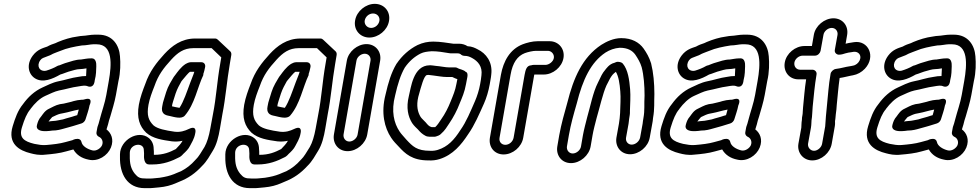

<svg xmlns="http://www.w3.org/2000/svg" viewBox="-20 -765 5087 997"><path d="M545 -345 532 -272C525 -231 508 -184 498 -145L492 -123C490 -115 486 -108 485 -100L481 -78C479 -68 485 -59 493 -55C508 -49 518 -31 510 -11C503 5 480 21 460 16C432 9 407 -7 403 -28C401 -38 393 -44 383 -44C367 -44 356 -37 356 -37L319 -27C291 -19 256 -15 220 -12C199 -10 179 -14 158 -18C105 -31 77 -49 94 -104C107 -146 119 -176 138 -198C138 -199 139 -200 139 -200C160 -228 186 -254 215 -267C240 -278 263 -290 286 -295C324 -302 353 -312 386 -316C398 -318 409 -320 414 -320H420C424 -320 428 -320 433 -318C433 -318 464 -302 471 -341L472 -348C480 -378 479 -400 480 -420C481 -439 477 -462 457 -462H454C429 -462 420 -458 401 -456C373 -456 346 -445 331 -441C312 -436 298 -429 289 -426C284 -425 280 -424 277 -422C262 -413 240 -404 220 -398C185 -391 168 -423 189 -452C198 -464 204 -464 232 -475C237 -477 241 -478 246 -481C256 -487 266 -490 278 -495L294 -501C326 -515 367 -523 405 -529C427 -529 450 -535 463 -535H482C567 -535 560 -430 545 -345ZM429 -410C428 -397 428 -383 427 -370H423C412 -370 402 -369 387 -366C349 -361 317 -349 284 -343C250 -336 224 -321 201 -311C159 -292 126 -261 100 -225C72 -191 59 -152 46 -110C18 -18 81 17 139 31C158 36 183 42 216 38C252 35 290 31 324 21L361 11C377 39 404 57 440 64C489 76 539 43 556 1C573 -41 557 -75 533 -93C535 -102 539 -110 541 -119L546 -139C548 -146 551 -154 553 -161C562 -193 575 -233 582 -272L595 -344C606 -389 606 -438 603 -473C599 -529 566 -585 491 -585H472C449 -585 424 -579 411 -579C401 -579 393 -577 380 -575C348 -571 312 -560 281 -547L268 -541C253 -536 241 -532 225 -523C202 -515 174 -508 150 -476C115 -429 128 -379 162 -358C202 -333 253 -355 293 -378C311 -383 325 -390 336 -393C358 -399 378 -406 394 -406C406 -406 415 -408 429 -410ZM419 -249C415 -248 412 -247 408 -247H403C394 -247 371 -243 362 -240C348 -235 330 -232 311 -227L291 -224C267 -219 248 -206 236 -201C213 -191 202 -171 195 -162C180 -145 176 -131 172 -116C165 -92 189 -84 212 -84H221C232 -84 242 -86 251 -87C277 -87 297 -93 311 -97L329 -102C332 -103 343 -106 347 -107L361 -111C375 -115 386 -119 403 -124C413 -127 421 -136 424 -145C431 -169 440 -191 445 -218C445 -218 468 -264 419 -249ZM232 -134C238 -141 248 -155 251 -157C267 -165 283 -172 292 -174L312 -178C335 -182 360 -191 389 -196C386 -187 385 -178 381 -167C372 -164 365 -163 355 -159L341 -155C337 -154 330 -152 323 -150L307 -145C288 -142 271 -137 259 -137C250 -137 243 -135 232 -134Z M1037 -378C1040 -383 1034 -376 1034 -376C1037 -384 1039 -390 1041 -398L1045 -416C1048 -429 1041 -442 1025 -442H971C961 -442 949 -436 944 -433C919 -417 900 -389 891 -377C884 -368 880 -363 876 -355L862 -331C846 -303 838 -271 830 -245C827 -236 825 -228 824 -221C822 -209 817 -194 826 -180C834 -167 850 -165 860 -163C886 -157 923 -145 940 -165C992 -226 1004 -309 1037 -378ZM873 -213C874 -223 875 -225 879 -239C887 -266 896 -294 906 -313L920 -339C922 -343 922 -343 927 -349C938 -362 958 -387 966 -392H989C983 -372 977 -361 968 -336C950 -288 934 -238 912 -205C899 -207 886 -210 873 -213ZM731 212H750C758 212 766 212 774 211L806 208C839 205 867 198 896 185L910 179C959 160 995 134 1029 97C1055 72 1070 42 1085 18C1105 -14 1115 -55 1122 -97L1135 -173C1152 -258 1158 -345 1173 -431L1181 -479C1182 -486 1181 -493 1176 -498L1111 -559C1108 -562 1103 -565 1097 -565H993C922 -565 872 -526 834 -485C793 -440 757 -395 734 -328C722 -297 708 -260 701 -221C689 -152 705 -109 739 -76C774 -45 824 -38 873 -31C894 -29 909 -30 928 -34C919 -17 907 -6 893 9C862 25 830 39 780 39H779V22L778 8C778 -14 770 -34 753 -48C698 -93 604 -38 603 36V50C601 139 641 212 731 212ZM754 89H771C828 89 872 72 914 50C921 46 930 37 932 34C943 24 959 9 967 -8C973 -21 989 -43 994 -74C994 -74 1005 -116 962 -96C937 -84 916 -78 887 -81C838 -88 798 -96 777 -114C752 -139 741 -165 751 -221C757 -254 769 -285 782 -318C802 -376 829 -411 869 -455C902 -491 934 -515 984 -515H1079L1129 -467L1123 -431C1107 -341 1103 -258 1086 -173L1072 -97C1065 -58 1055 -25 1042 -2C1025 25 1012 49 996 64C995 65 994 65 994 66C972 91 949 109 920 124C912 127 904 130 898 133L884 139C861 148 841 153 809 158L778 161C772 162 765 162 758 162H739C706 162 697 157 680 137C660 112 653 85 654 42V28C655 -20 728 -29 727 16L728 31C726 58 729 89 754 89Z M1584 -378C1587 -383 1581 -376 1581 -376C1584 -384 1586 -390 1588 -398L1592 -416C1595 -429 1588 -442 1572 -442H1518C1508 -442 1496 -436 1491 -433C1466 -417 1447 -389 1438 -377C1431 -368 1427 -363 1423 -355L1409 -331C1393 -303 1385 -271 1377 -245C1374 -236 1372 -228 1371 -221C1369 -209 1364 -194 1373 -180C1381 -167 1397 -165 1407 -163C1433 -157 1470 -145 1487 -165C1539 -226 1551 -309 1584 -378ZM1420 -213C1421 -223 1422 -225 1426 -239C1434 -266 1443 -294 1453 -313L1467 -339C1469 -343 1469 -343 1474 -349C1485 -362 1505 -387 1513 -392H1536C1530 -372 1524 -361 1515 -336C1497 -288 1481 -238 1459 -205C1446 -207 1433 -210 1420 -213ZM1278 212H1297C1305 212 1313 212 1321 211L1353 208C1386 205 1414 198 1443 185L1457 179C1506 160 1542 134 1576 97C1602 72 1617 42 1632 18C1652 -14 1662 -55 1669 -97L1682 -173C1699 -258 1705 -345 1720 -431L1728 -479C1729 -486 1728 -493 1723 -498L1658 -559C1655 -562 1650 -565 1644 -565H1540C1469 -565 1419 -526 1381 -485C1340 -440 1304 -395 1281 -328C1269 -297 1255 -260 1248 -221C1236 -152 1252 -109 1286 -76C1321 -45 1371 -38 1420 -31C1441 -29 1456 -30 1475 -34C1466 -17 1454 -6 1440 9C1409 25 1377 39 1327 39H1326V22L1325 8C1325 -14 1317 -34 1300 -48C1245 -93 1151 -38 1150 36V50C1148 139 1188 212 1278 212ZM1301 89H1318C1375 89 1419 72 1461 50C1468 46 1477 37 1479 34C1490 24 1506 9 1514 -8C1520 -21 1536 -43 1541 -74C1541 -74 1552 -116 1509 -96C1484 -84 1463 -78 1434 -81C1385 -88 1345 -96 1324 -114C1299 -139 1288 -165 1298 -221C1304 -254 1316 -285 1329 -318C1349 -376 1376 -411 1416 -455C1449 -491 1481 -515 1531 -515H1626L1676 -467L1670 -431C1654 -341 1650 -258 1633 -173L1619 -97C1612 -58 1602 -25 1589 -2C1572 25 1559 49 1543 64C1542 65 1541 65 1541 66C1519 91 1496 109 1467 124C1459 127 1451 130 1445 133L1431 139C1408 148 1388 153 1356 158L1325 161C1319 162 1312 162 1305 162H1286C1253 162 1244 157 1227 137C1207 112 1200 85 1201 42V28C1202 -20 1275 -29 1274 16L1275 31C1273 58 1276 89 1301 89Z M1831 -450C1834 -469 1854 -486 1874 -486C1894 -486 1907 -469 1904 -450L1837 -67C1834 -47 1813 -30 1794 -30C1775 -30 1761 -47 1764 -67ZM1781 -450 1714 -67C1706 -20 1737 20 1785 20C1833 20 1879 -20 1887 -67L1954 -450C1962 -497 1930 -536 1883 -536C1836 -536 1789 -497 1781 -450ZM1874 -659C1878 -679 1896 -695 1917 -695C1939 -695 1954 -677 1950 -656C1946 -636 1928 -620 1907 -620C1886 -620 1870 -639 1874 -659ZM1824 -659C1815 -610 1850 -570 1898 -570C1945 -570 1992 -608 2000 -656C2009 -705 1975 -745 1926 -745C1879 -745 1832 -707 1824 -659Z M2359 -410C2355 -413 2349 -415 2345 -415H2312C2293 -415 2268 -421 2242 -423C2230 -424 2225 -426 2216 -426H2212C2124 -426 2114 -306 2103 -266C2088 -205 2099 -160 2120 -126C2131 -110 2142 -101 2150 -93C2162 -79 2172 -69 2189 -60C2194 -57 2203 -55 2210 -55H2237C2240 -55 2243 -56 2246 -57L2257 -61C2262 -63 2268 -67 2271 -71C2290 -87 2302 -108 2312 -123C2334 -155 2354 -193 2367 -228C2379 -257 2393 -288 2400 -329L2407 -366C2411 -391 2398 -392 2398 -392C2390 -402 2363 -407 2359 -410ZM2355 -354 2350 -329C2344 -295 2333 -270 2320 -238C2308 -207 2290 -172 2272 -147C2259 -128 2253 -117 2240 -105H2221C2208 -108 2200 -118 2191 -129C2179 -142 2170 -149 2164 -158C2149 -183 2141 -215 2152 -262C2168 -320 2181 -370 2196 -375C2197 -375 2200 -376 2203 -376H2205C2211 -375 2221 -374 2230 -373C2250 -371 2276 -365 2303 -365H2329C2338 -360 2349 -356 2355 -354ZM2391 -475C2408 -475 2418 -471 2431 -464C2462 -447 2486 -420 2480 -374C2479 -365 2478 -357 2477 -350L2473 -327C2468 -298 2457 -264 2447 -241C2423 -186 2401 -132 2371 -90C2338 -38 2305 -3 2254 13C2244 16 2232 19 2214 18C2144 18 2123 -5 2090 -40C2076 -57 2064 -68 2055 -82C2026 -125 2010 -187 2032 -270C2045 -328 2060 -376 2082 -414C2105 -447 2131 -470 2164 -487C2181 -495 2196 -497 2222 -499C2252 -499 2283 -494 2312 -489C2317 -488 2320 -488 2325 -488H2355C2364 -488 2370 -486 2376 -480C2380 -477 2386 -475 2391 -475ZM2230 -549C2202 -549 2176 -544 2148 -531C2104 -509 2067 -475 2040 -435C2040 -435 2039 -435 2039 -434C2011 -387 1996 -335 1982 -274C1957 -178 1977 -101 2011 -50C2024 -30 2038 -17 2050 -4C2084 33 2120 68 2205 68C2225 69 2244 67 2263 61C2332 39 2375 -13 2411 -68C2445 -116 2469 -174 2493 -227C2506 -256 2517 -293 2523 -327L2527 -350C2529 -359 2530 -369 2531 -378C2539 -443 2504 -488 2460 -509C2447 -516 2431 -524 2408 -525C2396 -533 2380 -538 2364 -538H2334C2302 -542 2268 -549 2230 -549Z M2647 -50C2643 -29 2624 -13 2604 -13C2584 -13 2570 -29 2574 -50L2631 -376C2642 -440 2667 -474 2705 -489C2721 -495 2747 -501 2763 -501H2825C2844 -501 2859 -483 2856 -464C2853 -445 2831 -428 2812 -428H2750C2746 -428 2743 -427 2739 -426C2714 -425 2709 -402 2704 -376ZM2697 -50 2754 -376C2754 -377 2755 -377 2755 -378H2804C2851 -378 2898 -416 2906 -464C2914 -511 2881 -551 2834 -551H2772C2745 -551 2715 -543 2694 -535C2628 -509 2594 -448 2581 -376L2524 -50C2516 -2 2547 37 2595 37C2643 37 2689 -2 2697 -50Z M3317 -123 3304 -51C3300 -31 3280 -14 3260 -14C3241 -14 3227 -31 3231 -51L3244 -123C3245 -130 3246 -140 3247 -148C3249 -162 3252 -174 3251 -188C3252 -223 3255 -266 3252 -302C3248 -350 3241 -403 3214 -435C3208 -442 3196 -444 3187 -444C3181 -444 3176 -441 3171 -439C3143 -433 3126 -406 3121 -400C3116 -394 3109 -385 3104 -375L3085 -336C3059 -286 3045 -210 3029 -156C3022 -128 3012 -91 3007 -63L2997 -5C2994 15 2973 32 2954 32C2935 32 2921 15 2924 -5L2934 -63C2944 -120 2958 -169 2975 -228C3006 -353 3049 -442 3124 -492C3146 -506 3171 -515 3198 -517C3240 -517 3264 -502 3279 -481C3293 -460 3305 -440 3312 -416C3323 -374 3327 -320 3327 -269C3324 -220 3329 -195 3321 -151C3319 -141 3318 -131 3317 -123ZM3194 -123 3181 -51C3173 -4 3204 36 3252 36C3299 36 3346 -3 3354 -51L3367 -123C3369 -132 3370 -140 3371 -152C3380 -202 3376 -234 3378 -276V-277C3378 -333 3373 -388 3361 -436C3351 -468 3338 -490 3322 -513C3299 -545 3261 -567 3206 -567C3166 -567 3129 -549 3102 -532C3004 -467 2958 -360 2926 -232C2910 -175 2895 -123 2884 -63L2874 -5C2866 42 2897 82 2945 82C2993 82 3039 42 3047 -5L3057 -63C3061 -87 3071 -125 3078 -152C3094 -206 3110 -279 3129 -321L3148 -358C3158 -374 3162 -380 3178 -392C3192 -369 3198 -331 3201 -290C3204 -258 3201 -213 3200 -178C3199 -162 3197 -139 3194 -123Z M3914 -345 3901 -272C3894 -231 3877 -184 3867 -145L3861 -123C3859 -115 3855 -108 3854 -100L3850 -78C3848 -68 3854 -59 3862 -55C3877 -49 3887 -31 3879 -11C3872 5 3849 21 3829 16C3801 9 3776 -7 3772 -28C3770 -38 3762 -44 3752 -44C3736 -44 3725 -37 3725 -37L3688 -27C3660 -19 3625 -15 3589 -12C3568 -10 3548 -14 3527 -18C3474 -31 3446 -49 3463 -104C3476 -146 3488 -176 3507 -198C3507 -199 3508 -200 3508 -200C3529 -228 3555 -254 3584 -267C3609 -278 3632 -290 3655 -295C3693 -302 3722 -312 3755 -316C3767 -318 3778 -320 3783 -320H3789C3793 -320 3797 -320 3802 -318C3802 -318 3833 -302 3840 -341L3841 -348C3849 -378 3848 -400 3849 -420C3850 -439 3846 -462 3826 -462H3823C3798 -462 3789 -458 3770 -456C3742 -456 3715 -445 3700 -441C3681 -436 3667 -429 3658 -426C3653 -425 3649 -424 3646 -422C3631 -413 3609 -404 3589 -398C3554 -391 3537 -423 3558 -452C3567 -464 3573 -464 3601 -475C3606 -477 3610 -478 3615 -481C3625 -487 3635 -490 3647 -495L3663 -501C3695 -515 3736 -523 3774 -529C3796 -529 3819 -535 3832 -535H3851C3936 -535 3929 -430 3914 -345ZM3798 -410C3797 -397 3797 -383 3796 -370H3792C3781 -370 3771 -369 3756 -366C3718 -361 3686 -349 3653 -343C3619 -336 3593 -321 3570 -311C3528 -292 3495 -261 3469 -225C3441 -191 3428 -152 3415 -110C3387 -18 3450 17 3508 31C3527 36 3552 42 3585 38C3621 35 3659 31 3693 21L3730 11C3746 39 3773 57 3809 64C3858 76 3908 43 3925 1C3942 -41 3926 -75 3902 -93C3904 -102 3908 -110 3910 -119L3915 -139C3917 -146 3920 -154 3922 -161C3931 -193 3944 -233 3951 -272L3964 -344C3975 -389 3975 -438 3972 -473C3968 -529 3935 -585 3860 -585H3841C3818 -585 3793 -579 3780 -579C3770 -579 3762 -577 3749 -575C3717 -571 3681 -560 3650 -547L3637 -541C3622 -536 3610 -532 3594 -523C3571 -515 3543 -508 3519 -476C3484 -429 3497 -379 3531 -358C3571 -333 3622 -355 3662 -378C3680 -383 3694 -390 3705 -393C3727 -399 3747 -406 3763 -406C3775 -406 3784 -408 3798 -410ZM3788 -249C3784 -248 3781 -247 3777 -247H3772C3763 -247 3740 -243 3731 -240C3717 -235 3699 -232 3680 -227L3660 -224C3636 -219 3617 -206 3605 -201C3582 -191 3571 -171 3564 -162C3549 -145 3545 -131 3541 -116C3534 -92 3558 -84 3581 -84H3590C3601 -84 3611 -86 3620 -87C3646 -87 3666 -93 3680 -97L3698 -102C3701 -103 3712 -106 3716 -107L3730 -111C3744 -115 3755 -119 3772 -124C3782 -127 3790 -136 3793 -145C3800 -169 3809 -191 3814 -218C3814 -218 3837 -264 3788 -249ZM3601 -134C3607 -141 3617 -155 3620 -157C3636 -165 3652 -172 3661 -174L3681 -178C3704 -182 3729 -191 3758 -196C3755 -187 3754 -178 3750 -167C3741 -164 3734 -163 3724 -159L3710 -155C3706 -154 3699 -152 3692 -150L3676 -145C3657 -142 3640 -137 3628 -137C3619 -137 3612 -135 3601 -134Z M4265 -109 4249 -19C4246 0 4226 18 4207 18C4188 18 4173 0 4176 -19L4191 -102C4194 -120 4193 -132 4194 -140C4198 -161 4198 -192 4200 -211C4206 -269 4210 -319 4220 -378C4223 -393 4210 -403 4199 -403H4135C4115 -403 4102 -420 4105 -440C4108 -459 4128 -476 4148 -476H4212C4227 -476 4239 -490 4241 -501L4256 -584C4259 -603 4279 -620 4299 -620C4319 -620 4332 -603 4329 -584L4315 -506C4312 -491 4325 -481 4336 -481C4351 -481 4363 -486 4370 -488C4381 -491 4390 -493 4401 -494L4413 -496C4424 -497 4432 -494 4438 -489C4461 -469 4440 -429 4409 -424L4399 -422C4364 -417 4352 -411 4320 -407C4307 -405 4295 -393 4293 -382C4282 -321 4280 -269 4274 -216C4270 -178 4267 -143 4265 -109ZM4316 -136C4319 -151 4319 -166 4320 -171C4323 -189 4324 -205 4325 -220C4330 -268 4333 -310 4340 -360C4362 -363 4382 -369 4398 -372L4409 -374C4432 -378 4454 -390 4471 -408C4530 -471 4489 -558 4414 -546L4402 -544C4393 -543 4383 -541 4371 -538L4379 -584C4387 -631 4355 -670 4308 -670C4261 -670 4214 -631 4206 -584L4196 -526H4157C4110 -526 4063 -488 4055 -440C4047 -393 4078 -353 4126 -353H4166C4158 -302 4155 -255 4150 -207C4148 -189 4149 -178 4147 -168C4145 -159 4144 -151 4144 -142C4141 -125 4142 -109 4141 -102L4126 -19C4118 28 4151 68 4198 68C4246 68 4291 28 4299 -19L4315 -110C4317 -121 4316 -133 4316 -136Z M4987 -345 4974 -272C4967 -231 4950 -184 4940 -145L4934 -123C4932 -115 4928 -108 4927 -100L4923 -78C4921 -68 4927 -59 4935 -55C4950 -49 4960 -31 4952 -11C4945 5 4922 21 4902 16C4874 9 4849 -7 4845 -28C4843 -38 4835 -44 4825 -44C4809 -44 4798 -37 4798 -37L4761 -27C4733 -19 4698 -15 4662 -12C4641 -10 4621 -14 4600 -18C4547 -31 4519 -49 4536 -104C4549 -146 4561 -176 4580 -198C4580 -199 4581 -200 4581 -200C4602 -228 4628 -254 4657 -267C4682 -278 4705 -290 4728 -295C4766 -302 4795 -312 4828 -316C4840 -318 4851 -320 4856 -320H4862C4866 -320 4870 -320 4875 -318C4875 -318 4906 -302 4913 -341L4914 -348C4922 -378 4921 -400 4922 -420C4923 -439 4919 -462 4899 -462H4896C4871 -462 4862 -458 4843 -456C4815 -456 4788 -445 4773 -441C4754 -436 4740 -429 4731 -426C4726 -425 4722 -424 4719 -422C4704 -413 4682 -404 4662 -398C4627 -391 4610 -423 4631 -452C4640 -464 4646 -464 4674 -475C4679 -477 4683 -478 4688 -481C4698 -487 4708 -490 4720 -495L4736 -501C4768 -515 4809 -523 4847 -529C4869 -529 4892 -535 4905 -535H4924C5009 -535 5002 -430 4987 -345ZM4871 -410C4870 -397 4870 -383 4869 -370H4865C4854 -370 4844 -369 4829 -366C4791 -361 4759 -349 4726 -343C4692 -336 4666 -321 4643 -311C4601 -292 4568 -261 4542 -225C4514 -191 4501 -152 4488 -110C4460 -18 4523 17 4581 31C4600 36 4625 42 4658 38C4694 35 4732 31 4766 21L4803 11C4819 39 4846 57 4882 64C4931 76 4981 43 4998 1C5015 -41 4999 -75 4975 -93C4977 -102 4981 -110 4983 -119L4988 -139C4990 -146 4993 -154 4995 -161C5004 -193 5017 -233 5024 -272L5037 -344C5048 -389 5048 -438 5045 -473C5041 -529 5008 -585 4933 -585H4914C4891 -585 4866 -579 4853 -579C4843 -579 4835 -577 4822 -575C4790 -571 4754 -560 4723 -547L4710 -541C4695 -536 4683 -532 4667 -523C4644 -515 4616 -508 4592 -476C4557 -429 4570 -379 4604 -358C4644 -333 4695 -355 4735 -378C4753 -383 4767 -390 4778 -393C4800 -399 4820 -406 4836 -406C4848 -406 4857 -408 4871 -410ZM4861 -249C4857 -248 4854 -247 4850 -247H4845C4836 -247 4813 -243 4804 -240C4790 -235 4772 -232 4753 -227L4733 -224C4709 -219 4690 -206 4678 -201C4655 -191 4644 -171 4637 -162C4622 -145 4618 -131 4614 -116C4607 -92 4631 -84 4654 -84H4663C4674 -84 4684 -86 4693 -87C4719 -87 4739 -93 4753 -97L4771 -102C4774 -103 4785 -106 4789 -107L4803 -111C4817 -115 4828 -119 4845 -124C4855 -127 4863 -136 4866 -145C4873 -169 4882 -191 4887 -218C4887 -218 4910 -264 4861 -249ZM4674 -134C4680 -141 4690 -155 4693 -157C4709 -165 4725 -172 4734 -174L4754 -178C4777 -182 4802 -191 4831 -196C4828 -187 4827 -178 4823 -167C4814 -164 4807 -163 4797 -159L4783 -155C4779 -154 4772 -152 4765 -150L4749 -145C4730 -142 4713 -137 4701 -137C4692 -137 4685 -135 4674 -134Z"/></svg>

Font: Blanket
Style: BdOutlineObl
Weight: 700
Foundry: Cannot Into Space Fonts
Version: Version 0.9